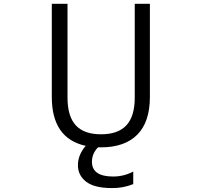

<svg xmlns="http://www.w3.org/2000/svg" viewBox="-20 -750 1040 990"><path d="M485.4 9.8Q454.1 42 454.1 84Q454.1 160.2 563.5 160.2Q618.2 160.2 667 134.8V199.2Q614.3 220.7 556.6 219.7Q466.8 219.7 424.3 187Q381.8 154.3 381.8 101.6Q381.8 48.8 421.9 2Q247.1 -36.1 247.1 -250V-730.5H328.1V-247.1Q328.1 -150.4 370.6 -104Q413.1 -57.6 501 -57.6Q588.9 -57.6 631.8 -104Q674.8 -150.4 674.8 -247.1V-730.5H752.9V-250Q752.9 -121.1 688 -55.7Q623 9.8 500 9.8Z"/></svg>

Font: GenEi Gothic M SemiLight
Style: Regular
Weight: 350
Designer: o_tamon (Modified); [Source Han Sans]
Ryoko NISHIZUKA  (kana & ideographs); Paul D. Hunt (Latin, Greek & Cyrillic); Wenl
Version: Version 1.1a;Original Version 1.004